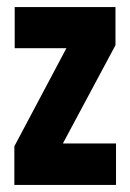

<svg xmlns="http://www.w3.org/2000/svg" viewBox="-20 -522 368 542"><path d="M307.5 -117V0H20.5V-109L167.5 -386H21.5V-502H306V-394.5L157.5 -117Z"/></svg>

Font: Anek Latin Condensed
Style: Bold
Weight: 700
Width: 3
Designer: Yesha Goshar
Foundry: Ek Type
Version: Version 1.003